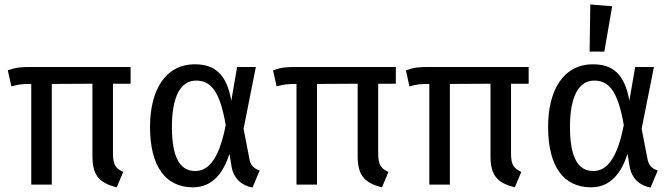

<svg xmlns="http://www.w3.org/2000/svg" viewBox="-20 -827 3011 860"><path d="M565 -452V-527H122C73 -527 51 -525 15 -512L31 -440C64 -449 77 -451 120 -451V0H212V-451L394 -452V-129C394 -45 421 -8 503 12L532 -57C499 -72 486 -88 486 -140V-452Z M858 -466C922 -466 964 -424 991 -267C958 -94 902 -61 854 -61C786 -61 750 -122 750 -259C750 -394 789 -466 858 -466ZM853 -539C720 -539 652 -422 652 -259C652 -78 724 12 844 12C934 12 981 -55 1008 -138L1017 -82C1026 -25 1067 6 1111 13L1143 -63C1113 -74 1102 -89 1097 -116L1071 -250L1126 -527H1042L1016 -376C995 -497 940 -539 853 -539Z M1753 -452V-527H1310C1261 -527 1239 -525 1203 -512L1219 -440C1252 -449 1265 -451 1308 -451V0H1400V-451L1582 -452V-129C1582 -45 1609 -8 1691 12L1720 -57C1687 -72 1674 -88 1674 -140V-452Z M2348 -452V-527H1905C1856 -527 1834 -525 1798 -512L1814 -440C1847 -449 1860 -451 1903 -451V0H1995V-451L2177 -452V-129C2177 -45 2204 -8 2286 12L2315 -57C2282 -72 2269 -88 2269 -140V-452Z M2641 -466C2705 -466 2747 -424 2774 -267C2741 -94 2685 -61 2637 -61C2569 -61 2533 -122 2533 -259C2533 -394 2572 -466 2641 -466ZM2636 -539C2503 -539 2435 -422 2435 -259C2435 -78 2507 12 2627 12C2717 12 2764 -55 2791 -138L2800 -82C2809 -25 2850 6 2894 13L2926 -63C2896 -74 2885 -89 2880 -116L2854 -250L2909 -527H2825L2799 -376C2778 -497 2723 -539 2636 -539ZM2624 -807 2621 -596H2687L2722 -799Z"/></svg>

Font: Fira Math
Style: Regular
Weight: 400
Designer: Xiangdong Zeng
Foundry: Xiangdong Zeng
Version: Version 0.3.4